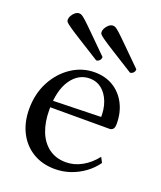

<svg xmlns="http://www.w3.org/2000/svg" viewBox="-131 -774 731 870"><g transform="rotate(20 234.0 -338.5)"><path d="M237 12Q176 12 130.5 -15.5Q85 -43 60 -92Q35 -141 35 -205Q35 -278 65.5 -336Q96 -394 147 -428Q198 -462 258 -462Q310 -462 348.5 -438.5Q387 -415 409 -373Q431 -331 431 -276Q431 -257 424 -250.5Q417 -244 408 -244H93V-275L365 -282L354 -271Q356 -319 342.5 -354Q329 -389 304.5 -408.5Q280 -428 247 -428Q192 -428 157 -377Q122 -326 122 -233Q122 -173 139.5 -128.5Q157 -84 191 -59Q225 -34 273 -34Q313 -34 350 -54.5Q387 -75 416 -112L429 -87Q408 -57 377 -34.5Q346 -12 310.5 0Q275 12 237 12ZM245 -515Q178 -557 140.5 -580.5Q103 -604 86 -616Q69 -628 65 -633Q61 -638 61 -643Q61 -654 67 -664.5Q73 -675 82 -682Q91 -689 101 -689Q107 -689 113.5 -685.5Q120 -682 135 -668.5Q150 -655 181 -624Q212 -593 267 -539Q267 -528 260 -521.5Q253 -515 245 -515ZM408 -515Q341 -557 303.5 -580.5Q266 -604 249 -616Q232 -628 228 -633Q224 -638 224 -643Q224 -654 230 -664.5Q236 -675 245 -682Q254 -689 264 -689Q270 -689 276.5 -685.5Q283 -682 298 -668.5Q313 -655 344 -624Q375 -593 430 -539Q430 -528 423 -521.5Q416 -515 408 -515Z"/></g></svg>

Font: Pitagon Serif
Style: Regular
Weight: 400
Designer: Travis Tran
Foundry: Pitagon
Version: Version 1.000;gftools[0.9.26]